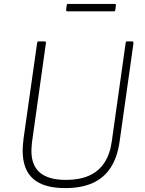

<svg xmlns="http://www.w3.org/2000/svg" viewBox="-20 -954 742 984"><path d="M593 -229Q582 -149 547.5 -95.5Q513 -42 455 -16Q397 10 314 10Q204 10 150 -37.5Q96 -85 96 -183Q96 -197 97.5 -213Q99 -229 101 -246L170 -732Q171 -738 172.5 -740Q174 -742 178 -742H206Q212 -742 214.5 -739.5Q217 -737 215 -731L144 -225Q143 -213 142 -202.5Q141 -192 141 -181Q141 -106 185 -69Q229 -32 318 -32Q388 -32 437 -54Q486 -76 515 -120Q544 -164 553 -230L624 -734Q625 -739 626.5 -740.5Q628 -742 632 -742H656Q661 -742 662.5 -739.5Q664 -737 664 -732L593 -229ZM574 -927 571 -903Q570 -899 568.5 -897.5Q567 -896 561 -896H326Q322 -896 320 -898.5Q318 -901 319 -905L322 -928Q323 -931 324 -932.5Q325 -934 327 -934H569Q571 -934 573 -931.5Q575 -929 574 -927Z"/></svg>

Font: Libre Franklin Thin
Style: Italic
Weight: 100
Italic angle: -8°
Designer: Pablo Impallari, Rodrigo Fuenzalida, Nhung Nguyen
Foundry: Impallari Type
Version: Version 3.000